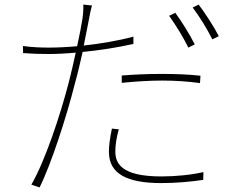

<svg xmlns="http://www.w3.org/2000/svg" viewBox="-20 -782 1040 839"><path d="M512 -452V-420C572 -426 633 -430 689 -430C746 -430 802 -426 854 -419L856 -451C806 -457 745 -459 685 -459C622 -459 561 -456 512 -452ZM499 -217 469 -220C460 -175 456 -148 456 -118C456 -21 538 18 684 18C750 18 816 12 868 4L869 -30C817 -18 749 -11 685 -11C508 -11 484 -70 484 -120C484 -150 489 -180 499 -217ZM746 -726 719 -713C746 -676 784 -614 803 -574L831 -588C809 -632 772 -691 746 -726ZM848 -762 822 -749C851 -711 885 -656 908 -610L936 -624C916 -664 876 -725 848 -762ZM194 -574C162 -574 123 -575 80 -581L81 -550C119 -547 153 -546 192 -546C227 -546 268 -548 311 -552C301 -506 290 -459 280 -420C243 -278 178 -81 117 25L153 37C203 -63 271 -272 307 -416C320 -462 331 -510 341 -555C414 -562 492 -574 563 -590V-622C497 -604 419 -591 346 -583L368 -694C371 -711 377 -742 382 -758L344 -762C345 -744 343 -717 340 -698C337 -676 328 -631 317 -580C272 -576 229 -574 194 -574Z"/></svg>

Font: Harano Aji Gothic KR ExtraLight
Style: Regular
Weight: 250
Foundry: Masamichi Hosoda
Version: HaranoAjiGothicKR-ExtraLight version 20220220;ttx 4.29.1